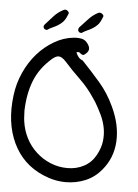

<svg xmlns="http://www.w3.org/2000/svg" viewBox="-50 -716 542 755"><g transform="rotate(5 220.5 -338.0)"><path d="M3.9 -322.3Q9.8 -370.1 29.3 -413.1Q48.8 -456.1 77.6 -488.8Q106.4 -521.5 143.1 -543Q179.7 -564.5 218.8 -568.4Q235.4 -570.3 251 -567.4Q266.6 -564.5 277.3 -547.9Q287.1 -533.2 282.2 -522.5Q277.3 -511.7 263.7 -503.9Q255.9 -504.9 250 -510.7Q244.1 -516.6 235.4 -511.7Q240.2 -501 246.1 -493.7Q252 -486.3 262.7 -482.4Q299.8 -443.4 334.5 -403.3Q369.1 -363.3 392.6 -312.5Q425.8 -242.2 422.4 -176.8Q418.9 -111.3 377.9 -62.5Q352.5 -31.2 315.9 -15.6Q279.3 0 237.3 0Q192.4 0 147.5 -19.5Q65.4 -54.7 27.8 -134.8Q-9.8 -214.8 3.9 -322.3ZM54.7 -223.6Q59.6 -188.5 75.2 -158.2Q90.8 -127.9 115.7 -105Q140.6 -82 172.4 -68.8Q204.1 -55.7 239.3 -55.7Q275.4 -55.7 304.7 -71.3Q334 -86.9 350.6 -117.2Q366.2 -145.5 369.6 -172.4Q373 -199.2 368.2 -225.1Q363.3 -251 351.6 -275.9Q339.8 -300.8 325.2 -325.2Q323.2 -328.1 320.8 -331.5Q318.4 -335 316.4 -337.9Q291 -377 258.3 -408.2Q225.6 -439.5 195.3 -473.6Q179.7 -490.2 167 -490.2Q156.2 -490.2 140.6 -476.6Q94.7 -436.5 74.2 -384.8Q53.7 -333 51.8 -265.6Q52.7 -258.8 52.7 -247.6Q52.7 -236.3 54.7 -223.6ZM325.2 -669.9Q330.1 -665 328.1 -660.6Q326.2 -656.2 324.2 -651.4Q318.4 -636.7 310.1 -627.9Q301.8 -619.1 291.5 -612.8Q281.2 -606.4 270 -601.6Q258.8 -596.7 249 -589.8Q238.3 -589.8 236.3 -595.7Q232.4 -601.6 237.3 -610.4Q253.9 -627.9 270 -645.5Q286.1 -663.1 306.6 -673.8Q316.4 -678.7 325.2 -669.9ZM188.5 -669.9Q193.4 -665 191.4 -660.6Q189.5 -656.2 187.5 -651.4Q181.6 -636.7 173.3 -627.9Q165 -619.1 154.8 -612.8Q144.5 -606.4 133.3 -601.6Q122.1 -596.7 112.3 -589.8Q103.5 -589.8 99.6 -595.7Q95.7 -603.5 101.6 -610.4Q117.2 -627.9 133.3 -645.5Q149.4 -663.1 170.9 -673.8Q180.7 -678.7 188.5 -669.9Z"/></g></svg>

Font: Scriphy
Style: Regular
Weight: 400
Designer: Ala M. Lockhart
Foundry: Ala M. Lockhart
Version: Version 1.0 2021